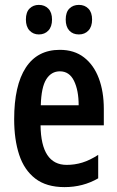

<svg xmlns="http://www.w3.org/2000/svg" viewBox="-20 -756 479 786"><path d="M225 -552Q284 -552 324 -521Q364 -490 384.5 -435.5Q405 -381 405 -310V-243H146Q148 -81 253 -81Q286 -81 317 -90.5Q348 -100 382 -122V-26Q351 -8 316.5 1Q282 10 244 10Q170 10 124.5 -25Q79 -60 58.5 -122.5Q38 -185 38 -268Q38 -406 85.5 -479Q133 -552 225 -552ZM225 -464Q190 -464 169.5 -431.5Q149 -399 147 -325H302Q302 -386 283 -425Q264 -464 225 -464ZM86 -676Q86 -706 101 -721Q116 -736 139 -736Q163 -736 178 -720.5Q193 -705 193 -676Q193 -647 178 -631Q163 -615 139 -615Q116 -615 101 -631Q86 -647 86 -676ZM249 -676Q249 -706 264 -721Q279 -736 303 -736Q327 -736 342 -720.5Q357 -705 357 -676Q357 -647 342 -631Q327 -615 303 -615Q278 -615 263.5 -631Q249 -647 249 -676Z"/></svg>

Font: Noto Sans Tamil ExtraCondensed SemiBold
Style: Regular
Weight: 600
Width: 2
Designer: Jelle Bosma - Monotype Design Team
Foundry: Monotype Imaging Inc.
Version: Version 2.004; ttfautohint (v1.8.4.7-5d5b)